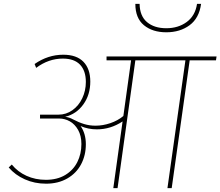

<svg xmlns="http://www.w3.org/2000/svg" viewBox="-20 -973 1140 993"><path d="M1097 -661H961L868 0H846L939 -661H680L588 0H566L614 -345Q552 -304 481 -304Q436 -304 397 -321Q424 -282 424 -227Q424 -170 399.5 -123.5Q375 -77 328 -50Q281 -23 218 -23Q159 -23 108.5 -45.5Q58 -68 25 -107L41 -122Q72 -84 117.5 -63.5Q163 -43 217 -43Q276 -43 317.5 -68Q359 -93 380 -135Q401 -177 401 -228Q401 -271 384 -301Q367 -331 341 -345.5Q315 -360 286 -360H187V-380H282Q322 -380 354.5 -403Q387 -426 405.5 -465Q424 -504 424 -549Q424 -607 394 -638.5Q364 -670 305 -670Q231 -670 167 -622L159 -642Q228 -690 307 -690Q376 -690 411.5 -653.5Q447 -617 447 -551Q447 -483 411 -433Q375 -383 317 -369Q339 -366 357 -356Q387 -340 415 -331.5Q443 -323 474 -323Q512 -323 550.5 -336Q589 -349 618 -373L658 -661H531V-681H1100ZM680 -953H702Q703 -890 740.5 -858.5Q778 -827 840 -827Q902 -827 946 -859.5Q990 -892 999 -953H1020Q1010 -879 960.5 -842.5Q911 -806 840 -806Q769 -806 724.5 -842.5Q680 -879 680 -953Z"/></svg>

Font: FiraGO Thin
Style: Italic
Weight: 100
Italic angle: -8°
Designer: bBox Type GmbH
Foundry: bBox Type GmbH
Version: Version 1.001